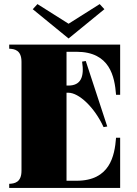

<svg xmlns="http://www.w3.org/2000/svg" viewBox="-20 -918 669 938"><path d="M354 -665C517 -665 540 -544 547 -455H567V-700H25V-680C50 -679 85 -674 85 -616V-84C85 -26 50 -21 25 -20V0H567V-245H547C540 -156 517 -35 354 -35H305V-465H314C365 -465 441 -395 486 -297L504 -300L399 -620L381 -617C393 -541 374 -500 314 -500H305V-665ZM140 -873 315 -730 490 -873 467 -898 315 -802 163 -898Z"/></svg>

Font: Sprat Condensed Black
Style: Regular
Weight: 900
Designer: Ethan Nakache
Foundry: Collletttivo
Version: Version 2.000;Glyphs 3.2 (3217)